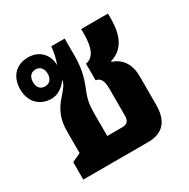

<svg xmlns="http://www.w3.org/2000/svg" viewBox="-124 -632 733 745"><g transform="rotate(-30 242.0 -259.0)"><path d="M43 0H333C400 0 433 -37 433 -110V-238C433 -291 409 -327 366 -341V-344C421 -360 448 -406 448 -488V-510H328V-488C328 -425 312 -390 277 -384V-310C298 -306 307 -291 307 -255V-133C307 -111 297 -100 276 -100H208V-197C208 -241 212 -263 229 -303C248 -351 254 -387 254 -435V-510H194C191 -480 185 -455 177 -435C177 -484 143 -518 94 -518C40 -518 6 -482 6 -425C6 -370 41 -333 94 -333C120 -333 147 -349 164 -374L166 -373C161 -354 150 -342 130 -319C97 -282 82 -246 82 -193V-96L43 -78ZM96 -387C75 -387 63 -401 63 -425C63 -448 75 -463 96 -463C116 -463 129 -448 129 -425C129 -401 116 -387 96 -387Z"/></g></svg>

Font: Noto Sans Thai Looped UI Narrow
Style: Bold
Weight: 700
Width: 4
Designer: Cadson Demak Team
Foundry: Cadson Demak Co., Ltd.
Version: Version 1.000